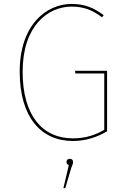

<svg xmlns="http://www.w3.org/2000/svg" viewBox="-20 -711 643 981"><path d="M346 -690.9C215.7 -690.9 80.7 -582.9 80.7 -345C80.7 -111.9 189.6 9.4 353 9.4C420 9.4 479.9 -12 527.1 -40.3V-349.3H363.4L365.1 -335.7H512.7V-47.7C471.7 -23.8 421 -4.1 353 -4.1C197.3 -4.1 95.6 -119.8 95.6 -345C95.6 -577.8 224 -677.3 346 -677.3C407 -677.3 453.7 -659.1 501.1 -622.7L509.8 -633.3C459.7 -671.4 412.3 -690.8 346 -690.8ZM336.3 100.2C326.4 100.2 319.7 107.3 319.7 116.3C319.7 124.9 323.8 129.9 331.7 132L304 250.2H313.6L344.6 145.3C351.1 129.2 353.3 124.3 353.3 116.3C353.3 107.3 347.4 100.2 336.3 100.2Z"/></svg>

Font: Fira Sans Hair
Style: Regular
Weight: 100
Designer: bBox Type GmbH & Carrois Corporate GbR & Edenspiekermann AG
Foundry: bBox Type GmbH & Carrois Corporate GbR & Edenspiekermann AG
Version: Version 4.300;PS 004.300;hotconv 1.0.88;makeotf.lib2.5.64775